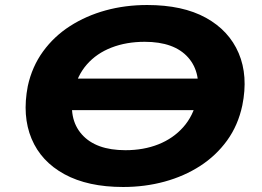

<svg xmlns="http://www.w3.org/2000/svg" viewBox="-20 -736 1045 767"><path d="M180 -296 199 -422H857L837 -296ZM472 11Q331 11 237.5 -40Q144 -91 106 -182Q68 -273 91 -392Q108 -470 152 -530.5Q196 -591 260 -632Q324 -673 402 -694.5Q480 -716 568 -716Q710 -716 802.5 -665Q895 -614 933.5 -523.5Q972 -433 948 -315Q931 -235 887 -174.5Q843 -114 779.5 -73Q716 -32 637.5 -10.5Q559 11 472 11ZM481 -136Q554 -136 613 -159.5Q672 -183 712 -228Q752 -273 766 -337Q787 -444 731.5 -506.5Q676 -569 558 -569Q485 -569 425.5 -546Q366 -523 327 -478.5Q288 -434 274 -369Q251 -262 307 -199Q363 -136 481 -136Z"/></svg>

Font: Nunito Sans 10pt Expanded ExtraBold
Style: Italic
Weight: 800
Width: 7
Italic angle: -9°
Designer: Vernon Adams
Foundry: Vernon Adams
Version: Version 3.101;gftools[0.9.27]